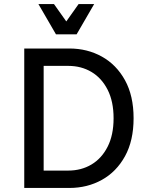

<svg xmlns="http://www.w3.org/2000/svg" viewBox="-20 -930 741 950"><path d="M100 0V-690H323Q412 -690 484 -650Q556 -610 598.5 -533Q641 -456 641 -345Q641 -234 598.5 -157Q556 -80 484 -40Q412 0 323 0ZM196 -86H318Q382 -86 432.5 -116Q483 -146 512.5 -204Q542 -262 542 -345Q542 -428 512.5 -486Q483 -544 432.5 -574Q382 -604 318 -604H196ZM446 -910 359 -760H257L170 -910H247L308 -824L369 -910Z"/></svg>

Font: Radio Canada
Style: Regular
Weight: 400
Designer: Charles Daoud, Etienne Aubert Bonn, Alexandre Saumier Demers, Jacques Le Bailly
Foundry: Radio-Canada
Version: Version 2.104;gftools[0.9.28.dev5+ged2979d]